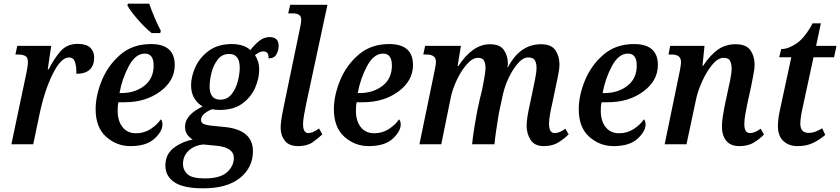

<svg xmlns="http://www.w3.org/2000/svg" viewBox="-20 -786 4577 1046"><path d="M42 0H161L196 -167Q223 -294 267.5 -383.5Q312 -473 356 -473Q380 -473 388.5 -448.5Q397 -424 396 -384Q493 -384 493 -474Q493 -506 471.5 -526.5Q450 -547 403 -547Q344 -547 308.5 -505.5Q273 -464 245 -408H240L259 -536H74L64 -489H80Q102 -489 117 -481.5Q132 -474 132 -449Q132 -426 124 -389Z M691 10Q777 10 821 -30Q865 -70 865 -108Q865 -127 856 -136Q837 -107 801 -83.5Q765 -60 721 -60Q674 -60 647.5 -93.5Q621 -127 621 -183Q621 -214 625 -229H660Q773 -229 852.5 -287.5Q932 -346 932 -432Q932 -546 802 -546Q703 -546 636 -488.5Q569 -431 535 -348.5Q501 -266 501 -191Q501 -92 558 -41Q615 10 691 10ZM631 -279Q645 -357 681.5 -425.5Q718 -494 769 -494Q817 -494 817 -429Q817 -358 766 -318.5Q715 -279 641 -279ZM806 -606H853L856 -619Q841 -646 822.5 -689.5Q804 -733 793 -766H677L674 -756Q692 -724 731.5 -679Q771 -634 806 -606Z M1086 240Q1218 240 1288 183Q1358 126 1358 38Q1358 -75 1214 -93L1126 -102Q1105 -104 1090 -110.5Q1075 -117 1075 -133Q1075 -153 1096 -169Q1117 -185 1137 -191Q1152 -187 1176 -187Q1253 -187 1300.5 -222Q1348 -257 1370 -308Q1392 -359 1392 -406Q1392 -432 1385.5 -451.5Q1379 -471 1369 -486Q1379 -493 1390 -499.5Q1401 -506 1415 -506Q1445 -506 1443 -468Q1475 -468 1486.5 -491Q1498 -514 1498 -536Q1498 -584 1449 -584Q1418 -584 1392 -563Q1366 -542 1344 -513Q1327 -530 1300 -538Q1273 -546 1244 -546Q1168 -546 1118.5 -510Q1069 -474 1045 -422Q1021 -370 1021 -322Q1021 -280 1038.5 -251Q1056 -222 1084 -206Q988 -160 988 -96Q988 -70 1000 -53Q1012 -36 1030 -26Q973 -15 927 19.5Q881 54 881 116Q881 174 930.5 207Q980 240 1086 240ZM1180 -243Q1122 -243 1122 -315Q1122 -349 1132.5 -390.5Q1143 -432 1166.5 -462Q1190 -492 1228 -492Q1286 -492 1286 -418Q1286 -384 1275.5 -343Q1265 -302 1241.5 -272.5Q1218 -243 1180 -243ZM1095 186Q1027 186 1002 163.5Q977 141 977 107Q977 64 1007.5 35Q1038 6 1088 1L1159 8Q1254 17 1254 75Q1254 118 1217 152Q1180 186 1095 186Z M1604 10Q1653 10 1683 -11Q1713 -32 1736 -54L1718 -86Q1683 -61 1660 -61Q1631 -61 1631 -110Q1631 -130 1637 -162.5Q1643 -195 1648 -220L1764 -760H1561L1550 -713H1575Q1621 -713 1621 -680Q1621 -660 1613 -626L1536 -255Q1525 -205 1517 -161.5Q1509 -118 1509 -89Q1509 -48 1532 -19Q1555 10 1604 10Z M1989 10Q2075 10 2119 -30Q2163 -70 2163 -108Q2163 -127 2154 -136Q2135 -107 2099 -83.5Q2063 -60 2019 -60Q1972 -60 1945.5 -93.5Q1919 -127 1919 -183Q1919 -214 1923 -229H1958Q2071 -229 2150.5 -287.5Q2230 -346 2230 -432Q2230 -546 2100 -546Q2001 -546 1934 -488.5Q1867 -431 1833 -348.5Q1799 -266 1799 -191Q1799 -92 1856 -41Q1913 10 1989 10ZM1929 -279Q1943 -357 1979.5 -425.5Q2016 -494 2067 -494Q2115 -494 2115 -429Q2115 -358 2064 -318.5Q2013 -279 1939 -279Z M2943 10Q2991 10 3023.5 -11Q3056 -32 3078 -54L3060 -85Q3028 -61 3002 -61Q2971 -61 2971 -111Q2971 -130 2975.5 -158Q2980 -186 2987 -215L3008 -315Q3014 -344 3021 -377.5Q3028 -411 3028 -435Q3028 -479 3006 -512Q2984 -545 2927 -545Q2872 -545 2827.5 -515.5Q2783 -486 2747 -420H2744Q2747 -430 2747 -439Q2747 -481 2725.5 -513Q2704 -545 2649 -545Q2555 -545 2477 -426H2473L2491 -536H2296L2286 -489H2303Q2355 -489 2355 -450Q2355 -439 2352.5 -427Q2350 -415 2348 -402L2265 0H2384L2436 -256Q2445 -300 2468.5 -350Q2492 -400 2523 -435.5Q2554 -471 2584 -471Q2610 -471 2617.5 -454.5Q2625 -438 2625 -419Q2625 -394 2617.5 -355Q2610 -316 2606 -295L2592 -238Q2580 -186 2567.5 -112Q2555 -38 2552 0H2674Q2676 -26 2682 -68Q2688 -110 2695 -152Q2702 -194 2708 -216L2721 -276Q2731 -320 2753 -365.5Q2775 -411 2803 -442.5Q2831 -474 2859 -473Q2886 -473 2894.5 -456.5Q2903 -440 2903 -418Q2903 -392 2895 -353.5Q2887 -315 2883 -296L2868 -224Q2858 -180 2853.5 -150.5Q2849 -121 2849 -101Q2849 -58 2870.5 -24Q2892 10 2943 10Z M3323 10Q3409 10 3453 -30Q3497 -70 3497 -108Q3497 -127 3488 -136Q3469 -107 3433 -83.5Q3397 -60 3353 -60Q3306 -60 3279.5 -93.5Q3253 -127 3253 -183Q3253 -214 3257 -229H3292Q3405 -229 3484.5 -287.5Q3564 -346 3564 -432Q3564 -546 3434 -546Q3335 -546 3268 -488.5Q3201 -431 3167 -348.5Q3133 -266 3133 -191Q3133 -92 3190 -41Q3247 10 3323 10ZM3263 -279Q3277 -357 3313.5 -425.5Q3350 -494 3401 -494Q3449 -494 3449 -429Q3449 -358 3398 -318.5Q3347 -279 3273 -279Z M4008 10Q4056 10 4088 -10Q4120 -30 4142 -53L4124 -85Q4092 -61 4066 -61Q4035 -61 4035 -110Q4035 -130 4039.5 -158Q4044 -186 4050 -214L4072 -315Q4077 -344 4084 -377Q4091 -410 4091 -434Q4091 -479 4068.5 -512Q4046 -545 3987 -545Q3933 -545 3891.5 -516Q3850 -487 3810 -427H3807L3818 -536H3631L3622 -489H3639Q3690 -489 3690 -449Q3690 -438 3688 -426Q3686 -414 3684 -402L3601 0H3720L3771 -240Q3780 -286 3804 -340Q3828 -394 3859.5 -432.5Q3891 -471 3922 -471Q3950 -471 3958 -453Q3966 -435 3966 -413Q3966 -390 3958 -350Q3950 -310 3946 -294L3931 -224Q3913 -137 3913 -100Q3912 -51 3935.5 -20.5Q3959 10 4008 10Z M4326 10Q4375 10 4411 -8Q4447 -26 4476 -51L4459 -87Q4441 -76 4423 -69Q4405 -62 4385 -62Q4340 -62 4340 -113Q4340 -143 4353 -201L4412 -474H4524L4537 -536H4426L4452 -659H4407Q4365 -580 4319 -549Q4273 -518 4236 -519L4225 -474H4291L4231 -196Q4218 -139 4218 -99Q4218 -46 4247.5 -18Q4277 10 4326 10Z"/></svg>

Font: Noto Serif SemiCondensed Semi
Style: Italic
Weight: 600
Width: 4
Italic angle: -12°
Designer: Monotype Design Team
Foundry: Monotype Imaging Inc.
Version: Version 1.901